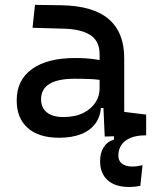

<svg xmlns="http://www.w3.org/2000/svg" viewBox="-20 -542 626 769"><path d="M498 207Q441.9 207 411.4 179.9Q380.9 152.8 380.9 103.5Q380.9 70.3 395.3 47.6Q409.7 24.9 436.5 17.1V-14.6L553.7 -15.6L563.5 0Q511.7 0 482.9 21.5Q454.1 43 454.1 82Q454.1 102.5 469 113.8Q483.9 125 510.7 125Q527.8 125 550.8 119.6L542 202.6Q530.8 204.6 519.3 205.8Q507.8 207 498 207ZM399.4 4.9 392.6 -148.4 378.9 -191.4V-325.2Q378.9 -377 342.5 -401.1Q306.2 -425.3 234.4 -427.2L110.4 -430.7L120.1 -522.5L224.6 -521Q353 -519 415.3 -465.6Q477.5 -412.1 477.5 -309.6V-93.8L565.4 -83V0ZM216.8 9.8Q135.7 9.8 91.3 -29.3Q46.9 -68.4 46.9 -139.6Q46.9 -221.7 108.2 -265.6Q169.4 -309.6 281.2 -309.6Q327.6 -309.6 364 -304Q400.4 -298.3 428.7 -287.1L407.2 -216.8Q374.5 -224.1 343.3 -225.3Q312 -226.6 279.3 -226.6Q144.5 -226.6 144.5 -144.5Q144.5 -110.4 167.7 -91.8Q190.9 -73.2 233.4 -73.2Q281.7 -73.2 314.2 -89.8Q346.7 -106.4 362.8 -132.3Q378.9 -158.2 378.9 -185.5V-242.2L409.2 -109.4H368.2L384.8 -125Q384.8 -80.1 364 -50Q343.3 -20 305.7 -5.1Q268.1 9.8 216.8 9.8Z"/></svg>

Font: Cascadia Mono PL
Style: Regular
Weight: 400
Monospace: yes
Designer: Aaron Bell
Foundry: Saja Typeworks
Version: Version 2102.003